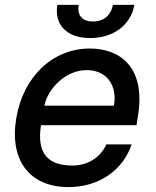

<svg xmlns="http://www.w3.org/2000/svg" viewBox="-20 -750 634 781"><path d="M259.2 11C387.1 11 482.2 -62.5 515.3 -162.6H412.6C388.5 -108.7 335.9 -76.7 274.9 -76.7C179 -76.7 128.2 -121.1 146.7 -240.8H535.2L541.2 -278.4C573.2 -475.9 469.5 -552.6 345.2 -552.6C193.5 -552.6 73.9 -436.8 46.2 -269.2C17.8 -99.8 98.4 11 259.2 11ZM160.5 -320.3C175.4 -392 248.9 -464.8 331.7 -464.8C414.1 -464.8 457.7 -403.8 443.5 -320.3ZM213.4 -730.1C199.9 -650.2 251.1 -595.2 346.6 -595.2C443.2 -595.2 513.1 -650.2 526.3 -730.1H439.3C432.9 -694.2 408 -662.6 358.3 -662.6C307.9 -662.6 294 -694.6 300.1 -730.1Z"/></svg>

Font: Margiela Sans Medium
Style: Italic
Weight: 500
Italic angle: -9.39999°
Designer: Stefan Endress, Andreas Faust
Version: Version 1.100;FEAKit 1.0